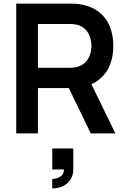

<svg xmlns="http://www.w3.org/2000/svg" viewBox="-20 -740 700 1065"><path d="M70 0H190.5V-251.5H361.5L483.5 0H620L487 -273C569 -309.5 608.5 -388.5 608.5 -485.5C608.5 -604.5 550 -696.5 425 -716C406.5 -719 381.5 -720 367.5 -720H70ZM190.5 -364V-607H362.5C376 -607 394 -606 408 -602.5C468 -587 487 -531.5 487 -485.5C487 -439.5 468 -384 408 -369C394 -365 376 -364 362.5 -364ZM270 305C337.5 305 386.5 263.5 386.5 200V83.5H270V200H334.5C335 246.5 285 252.5 270 252.5Z"/></svg>

Font: Manrope
Style: Bold
Weight: 700
Designer: Mikhail Sharanda
Foundry: Mikhail Sharanda
Version: Version 4.505;FEAKit 1.0